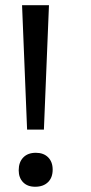

<svg xmlns="http://www.w3.org/2000/svg" viewBox="-20 -712 348 732"><path d="M64.1 -692.3H166.7L147.4 -217.9H83.3ZM51.3 -62.8Q51.3 -93.6 68.6 -111.5Q85.9 -129.5 116.7 -129.5Q146.2 -129.5 163.5 -112.2Q180.8 -94.9 180.8 -65.4Q180.8 -34.6 162.8 -17.3Q144.9 0 114.1 0Q84.6 0 67.9 -17.3Q51.3 -34.6 51.3 -62.8Z"/></svg>

Font: Slabo 13px
Style: Regular
Weight: 400
Designer: John Hudson
Foundry: Tiro Typeworks Ltd.
Version: Version 1.02 Build 005a